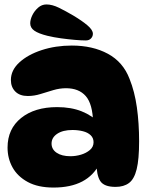

<svg xmlns="http://www.w3.org/2000/svg" viewBox="-20 -831 676 864"><path d="M500 10Q448 10 431 -16.5Q414 -43 414 -101L429 -96Q375 13 221 13Q151 13 105 -12Q59 -37 36.5 -77.5Q14 -118 14 -167Q14 -251 75 -300Q136 -349 237 -349Q300 -349 347.5 -330Q395 -311 427 -277L399 -279Q397 -363 366 -398.5Q335 -434 277 -434Q249 -434 220 -425.5Q191 -417 162.5 -408Q134 -399 105 -399Q69 -399 49 -419Q29 -439 29 -471Q29 -515 67 -550Q105 -585 167.5 -605.5Q230 -626 303 -626Q397 -626 465.5 -589Q534 -552 563 -476Q586 -419 596 -347.5Q606 -276 606 -195Q606 -114 595 -69.5Q584 -25 560.5 -7.5Q537 10 500 10ZM297 -128Q321 -128 344.5 -135Q368 -142 384.5 -156Q401 -170 401 -191Q401 -210 388 -222.5Q375 -235 353 -240.5Q331 -246 306 -246Q263 -246 237.5 -229Q212 -212 212 -185Q212 -159 235 -143.5Q258 -128 297 -128ZM398 -679Q398 -667 389.5 -658Q381 -649 366 -649Q347 -649 317.5 -651.5Q288 -654 255 -658.5Q222 -663 193 -670Q153 -680 134.5 -693Q116 -706 116 -726Q116 -743 125.5 -762.5Q135 -782 151.5 -796.5Q168 -811 189 -811Q215 -811 245.5 -796Q276 -781 310 -761Q350 -737 374 -716.5Q398 -696 398 -679Z"/></svg>

Font: DynaPuff SemiBold
Style: Regular
Weight: 600
Designer: Toshi Omagari, Jennifer Daniel
Foundry: Google Fonts
Version: Version 2.000